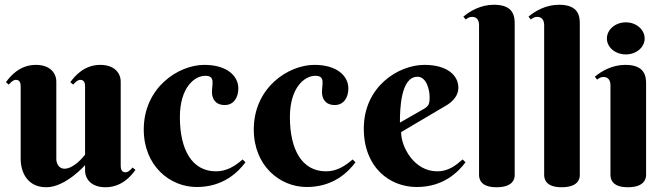

<svg xmlns="http://www.w3.org/2000/svg" viewBox="-20 -780 2801 808"><path d="M488 -436C488 -475 459 -507 402 -507C335 -507 295 -461 276 -434L288 -424C296 -433 306 -444 318 -444C337 -444 338 -426 338 -414V-129C328 -116 289 -70 251 -70C228 -70 217 -92 217 -110V-436C217 -475 188 -507 131 -507C64 -507 24 -461 5 -434L17 -424C25 -433 35 -444 47 -444C66 -444 67 -426 67 -414V-112C67 -54 96 8 175 8C256 8 338 -85 338 -85V-63C338 -24 367 8 424 8C491 8 531 -38 550 -65L538 -75C530 -66 520 -55 508 -55C489 -55 488 -73 488 -85Z M926 -338C964 -338 983 -370 983 -408C983 -459 937 -507 840 -507C731 -507 585 -412 585 -235C585 -83 694 7 808 7C921 7 983 -57 1013 -97L1001 -109C970 -82 935 -59 889 -59C788 -59 737 -150 737 -287C737 -411 798 -461 844 -461C887 -461 872 -427 872 -392C872 -365 886 -338 926 -338Z M1389 -338C1427 -338 1446 -370 1446 -408C1446 -459 1400 -507 1303 -507C1194 -507 1048 -412 1048 -235C1048 -83 1157 7 1271 7C1384 7 1446 -57 1476 -97L1464 -109C1433 -82 1398 -59 1352 -59C1251 -59 1200 -150 1200 -287C1200 -411 1261 -461 1307 -461C1350 -461 1335 -427 1335 -392C1335 -365 1349 -338 1389 -338Z M1861 -338C1890 -356 1909 -381 1909 -411C1909 -462 1863 -507 1766 -507C1657 -507 1511 -416 1511 -239C1511 -75 1620 7 1734 7C1847 7 1909 -57 1939 -97L1927 -109C1896 -82 1866 -59 1820 -59C1723 -59 1668 -161 1668 -224ZM1766 -323 1663 -264C1663 -320 1666 -457 1737 -457C1774 -457 1788 -404 1788 -371C1788 -341 1783 -334 1766 -323Z M2146 -679C2146 -708 2144 -760 2059 -760C2004 -760 1960 -735 1930 -710L1940 -698C1949 -705 1956 -709 1967 -709C1988 -709 1996 -693 1996 -674V-44C1996 -30 2000 8 2069 8C2138 8 2146 -26 2146 -43Z M2420 -679C2420 -708 2418 -760 2333 -760C2278 -760 2234 -735 2204 -710L2214 -698C2223 -705 2230 -709 2241 -709C2262 -709 2270 -693 2270 -674V-44C2270 -30 2274 8 2343 8C2412 8 2420 -26 2420 -43Z M2699 -426C2699 -455 2697 -507 2612 -507C2557 -507 2513 -482 2483 -457L2493 -445C2502 -452 2509 -456 2520 -456C2541 -456 2549 -440 2549 -421V-44C2549 -30 2553 8 2622 8C2691 8 2699 -27 2699 -44ZM2534 -618C2534 -581 2569 -551 2614 -551C2658 -551 2693 -581 2693 -618C2693 -655 2658 -686 2614 -686C2569 -686 2534 -655 2534 -618Z"/></svg>

Font: Berkshire Swash
Style: Regular
Weight: 700
Designer: Astigmatic (AOETI)
Foundry: Astigmatic (AOETI)
Version: Version 1.000